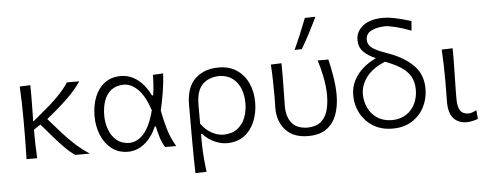

<svg xmlns="http://www.w3.org/2000/svg" viewBox="-59 -951 3303 1304"><g transform="rotate(-5 1593.0 -298.5)"><path d="M89.5 0Q91 -55.5 91.8 -107Q92.5 -158.5 92.5 -219.5V-269.5Q92.5 -333.5 91 -386.5Q89.5 -439.5 86.5 -495.5L159 -498Q160 -425 158.8 -361.8Q157.5 -298.5 157 -250L207.5 -292Q277.5 -348.5 328.8 -399.8Q380 -451 408 -495.5H492Q457.5 -443 401.2 -387.8Q345 -332.5 253.5 -259L339 -161.5Q374.5 -121.5 418.8 -80Q463 -38.5 521.5 0H421Q384 -26 351.2 -59.5Q318.5 -93 287.5 -128.5L203.5 -226L157 -195Q157 -143.5 158.2 -97Q159.5 -50.5 162 0Z M781.5 10Q715.5 10 669.2 -26.5Q623 -63 599 -122.5Q575 -182 575 -249.5Q575 -323 598.2 -381.2Q621.5 -439.5 666.2 -473Q711 -506.5 776 -506.5Q839 -506.5 890.8 -466.5Q942.5 -426.5 976 -357H984Q989.5 -394.5 992 -429.2Q994.5 -464 994.5 -495.5L1064.5 -499.5Q1061.5 -437 1050.8 -372.5Q1040 -308 1026.5 -248Q1038 -185.5 1056.8 -121.5Q1075.5 -57.5 1110 0H1034.5Q1014 -32.5 1002.5 -70.8Q991 -109 983.5 -145H976.5Q944 -70.5 892.8 -30.2Q841.5 10 781.5 10ZM793.5 -49Q850.5 -49.5 894.8 -100.2Q939 -151 966 -257Q933 -356.5 886.8 -401.5Q840.5 -446.5 789.5 -446.5Q736.5 -445 703.8 -418.5Q671 -392 656 -347.8Q641 -303.5 641 -249Q641 -198.5 657.5 -153.2Q674 -108 707.8 -79.2Q741.5 -50.5 793.5 -49Z M1224 194.5Q1222.5 139 1221.8 86.2Q1221 33.5 1221 -27.5V-269.5Q1221 -390.5 1282.5 -448.5Q1344 -506.5 1442.5 -506.5Q1514.5 -506.5 1565.2 -473Q1616 -439.5 1643 -381.2Q1670 -323 1670 -249.5Q1670 -180 1646 -120.8Q1622 -61.5 1574.2 -25.5Q1526.5 10.5 1454.5 10.5Q1414 10.5 1370.8 -9Q1327.5 -28.5 1292.5 -66.5H1285V-25Q1285 34 1289 85.2Q1293 136.5 1300 192ZM1438.5 -49Q1496.5 -50.5 1533 -78.8Q1569.5 -107 1586.5 -152Q1603.5 -197 1603.5 -249Q1603.5 -304.5 1585.8 -349Q1568 -393.5 1532.2 -420.2Q1496.5 -447 1442 -448.5Q1367 -446 1326 -402.8Q1285 -359.5 1285 -265V-137Q1315.5 -94.5 1355.8 -72Q1396 -49.5 1438.5 -49Z M2009.5 10.5Q1909.5 10.5 1856.2 -48Q1803 -106.5 1803 -197.5Q1803 -222 1803.8 -240.8Q1804.5 -259.5 1804.5 -277Q1804.5 -338.5 1803.2 -389.8Q1802 -441 1798.5 -495.5L1871 -498Q1872.5 -408 1870.5 -332.5Q1868.5 -257 1868.5 -204.5Q1868.5 -135.5 1901.2 -92.2Q1934 -49 2010 -47Q2070 -48.5 2102.5 -77Q2135 -105.5 2147.8 -152Q2160.5 -198.5 2160.5 -254Q2160.5 -313.5 2147.5 -378.8Q2134.5 -444 2117.5 -495.5H2190.5Q2203.5 -443 2214.5 -376.2Q2225.5 -309.5 2225.5 -251Q2225.5 -174 2203.2 -115Q2181 -56 2133.5 -22.8Q2086 10.5 2009.5 10.5ZM1967.5 -580Q1992 -633 2013.8 -685.5Q2035.5 -738 2056 -790.5L2128.5 -792.5Q2102.5 -738.5 2075 -685.5Q2047.5 -632.5 2017 -581.5Z M2585 10Q2508 10 2452.5 -24.8Q2397 -59.5 2367.2 -115.8Q2337.5 -172 2337.5 -237Q2337.5 -294.5 2361.8 -340.5Q2386 -386.5 2426 -420.8Q2466 -455 2513.5 -476.5Q2460.5 -498.5 2429.8 -529.8Q2399 -561 2399 -611Q2399 -667.5 2447.5 -706.2Q2496 -745 2588 -745Q2616.5 -745 2651 -738.5Q2685.5 -732 2718.5 -723.2Q2751.5 -714.5 2775.5 -706.5L2770.5 -641.5Q2710.5 -664.5 2663.5 -675.8Q2616.5 -687 2594 -687Q2533.5 -685 2497.8 -665.8Q2462 -646.5 2462 -606Q2462 -579 2482.5 -558Q2503 -537 2564 -514L2616.5 -494.5Q2713 -457.5 2771.8 -396.8Q2830.5 -336 2830.5 -240Q2830.5 -173 2801.2 -116Q2772 -59 2717 -24.5Q2662 10 2585 10ZM2403.5 -239.5Q2403.5 -191.5 2423.5 -148Q2443.5 -104.5 2483.8 -76.8Q2524 -49 2585.5 -47.5Q2646 -49 2685.8 -76.5Q2725.5 -104 2745 -147Q2764.5 -190 2764.5 -239Q2764.5 -295.5 2741.2 -333.5Q2718 -371.5 2674.8 -398.2Q2631.5 -425 2572.5 -447Q2489 -413.5 2446.2 -358.2Q2403.5 -303 2403.5 -239.5Z M3092.5 10.5Q3033 10.5 3000.5 -25.8Q2968 -62 2968 -136.5Q2968 -177.5 2968.8 -207.2Q2969.5 -237 2969.5 -269.5Q2969.5 -333.5 2968 -386.5Q2966.5 -439.5 2963.5 -495.5L3038 -498Q3039 -407.5 3036.5 -330.8Q3034 -254 3034 -201V-150.5Q3034 -99.5 3051 -73.5Q3068 -47.5 3109 -47.5Q3120 -47.5 3133.5 -52.5Q3147 -57.5 3162 -65.5L3167 -5Q3152 0.5 3130.8 5.5Q3109.5 10.5 3092.5 10.5Z"/></g></svg>

Font: Commissioner Flair Light
Style: Regular
Weight: 300
Designer: Kostas Bartsokas
Foundry: Kostas Bartsokas
Version: Version 1.000; ttfautohint (v1.8.3)